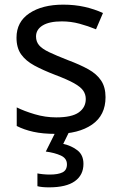

<svg xmlns="http://www.w3.org/2000/svg" viewBox="-20 -566 519 826"><path d="M434 -148Q434 -70 376 -30Q318 10 220 10Q164 10 123.5 1Q83 -8 52 -24V-104Q84 -88 129.5 -74.5Q175 -61 222 -61Q289 -61 319 -82.5Q349 -104 349 -140Q349 -160 338 -176Q327 -192 298.5 -208Q270 -224 217 -244Q165 -264 128 -284Q91 -304 71 -332Q51 -360 51 -404Q51 -472 106.5 -509Q162 -546 252 -546Q301 -546 343.5 -536.5Q386 -527 423 -510L393 -440Q359 -454 322 -464Q285 -474 246 -474Q192 -474 163.5 -456.5Q135 -439 135 -409Q135 -387 148 -371.5Q161 -356 191.5 -341.5Q222 -327 273 -307Q324 -288 360 -268Q396 -248 415 -219.5Q434 -191 434 -148ZM339 139Q339 187 302 213.5Q265 240 191 240Q159 240 141 235V180Q150 182 165 183.5Q180 185 194 185Q230 185 249 175.5Q268 166 268 141Q268 115 241.5 103Q215 91 177 86L220 0H278L252 53Q288 61 313.5 81Q339 101 339 139Z"/></svg>

Font: Noto Sans Hebrew Droid
Style: Regular
Weight: 400
Designer: Monotype Design Team
Foundry: Monotype Imaging Inc.
Version: Version 1.100